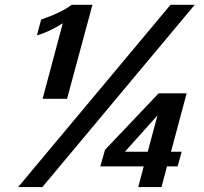

<svg xmlns="http://www.w3.org/2000/svg" viewBox="-20 -756 840 790"><path d="M360.4 -736.3 255.9 -349.6H155.3L238.3 -660.2Q180.7 -624 131.8 -610.4L149.4 -675.8Q230.5 -703.1 275.4 -736.3ZM781.2 -736.3 154.3 13.7H54.7L681.6 -736.3ZM748 -372.1 683.6 -131.8H727.5L710.9 -71.3H667L644.5 13.7H548.8L571.3 -71.3H392.6L412.1 -139.6L632.8 -372.1ZM627.9 -281.2 494.1 -131.8H587.9Z"/></svg>

Font: FreeUniversal
Style: BoldItalic
Weight: 700
Italic angle: -11°
Version: Version 1.001 March 22, 2017